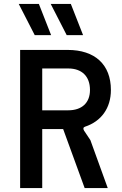

<svg xmlns="http://www.w3.org/2000/svg" viewBox="-20 -953 618 973"><path d="M82 0H194V-299H300L409 0H526L438 -243L406 -291C400 -301 402 -308 411 -311C493 -338 542 -405 542 -497C542 -626 461 -700 323 -700H82ZM326 -394H194V-606H326C394 -606 436 -567 436 -497C436 -431 394 -394 326 -394ZM239 -775 177 -933H75L156 -775ZM401 -775 339 -933H237L318 -775Z"/></svg>

Font: Finlandica Medium
Style: Regular
Weight: 500
Designer: Niklas Ekholm, Juho Hiilivirta, Jaakko Suomalainen
Foundry: Helsinki Type Studio
Version: Version 2.000;Glyphs 3.2 (3202)